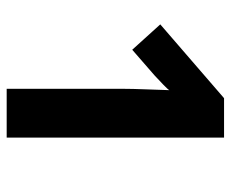

<svg xmlns="http://www.w3.org/2000/svg" viewBox="-78 -706 691 575"><g transform="rotate(90 267.5 -418.5)"><path d="M392 -93H246V-445Q246 -468 247.5 -508Q249 -548 250 -580Q248 -576 233 -561.5Q218 -547 206 -536L129 -469L53 -553L274 -744H392Z"/></g></svg>

Font: Noto Sans Telugu UI SemiCondensed
Style: Bold
Weight: 700
Width: 4
Designer: Jelle Bosma - Monotype Design Team
Foundry: Monotype Imaging Inc.
Version: Version 2.005; ttfautohint (v1.8.4.7-5d5b)